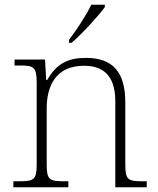

<svg xmlns="http://www.w3.org/2000/svg" viewBox="-20 -786 663 806"><path d="M270 -619V-606H280C323 -642 395 -721 420 -756V-766H363C342 -721 299 -657 270 -619ZM36 0H267V-25H253C187 -25 176 -30 176 -97V-331C176 -419 210 -510 333 -510C430 -510 464 -449 464 -361V0H596V-25H583C516 -25 506 -30 506 -98V-356C506 -483 454 -543 341 -543C269 -543 219 -522 178 -450H174L169 -536H41V-511H64C121 -511 134 -505 134 -439V-98C134 -30 123 -25 56 -25H36Z"/></svg>

Font: Noto Serif Myanmar ExtraLight
Style: Regular
Weight: 200
Designer: Ben Mitchell and the Monotype Design Team
Foundry: Monotype Imaging Inc.
Version: Version 2.106